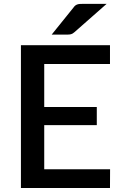

<svg xmlns="http://www.w3.org/2000/svg" viewBox="-20 -948 616 968"><path d="M535 -94.5 534.5 0H85.5V-720H534.5V-625.5H203V-408.5H468V-317H203V-94.5ZM517.5 -928.5 355 -785.5Q346 -777.5 338 -775.5Q330 -773.5 318 -773.5H240.5L350.5 -910Q355 -916.5 359.5 -920Q364 -923.5 369.5 -925.5Q375 -927.5 381.8 -928Q388.5 -928.5 397.5 -928.5Z"/></svg>

Font: Lato SemiBold
Style: Regular
Weight: 600
Designer: Lukasz Dziedzic with Adam Twardoch and Botio Nikoltchev
Foundry: tyPoland Lukasz Dziedzic
Version: Version 2.015; 2015-08-06; http://www.latofonts.com/